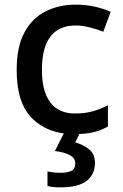

<svg xmlns="http://www.w3.org/2000/svg" viewBox="-20 -569 530 829"><path d="M300 10Q188 10 120 -56.5Q52 -123 52 -266Q52 -366 85 -428Q118 -490 176 -519.5Q234 -549 308 -549Q353 -549 392.5 -539.5Q432 -530 458 -518L426 -432Q398 -443 366.5 -451Q335 -459 307 -459Q161 -459 161 -267Q161 -175 197 -127Q233 -79 303 -79Q348 -79 382.5 -89Q417 -99 446 -115V-23Q417 -6 383 2Q349 10 300 10ZM390 134Q390 184 354 212Q318 240 241 240Q207 240 185 234V171Q210 177 243 177Q272 177 288.5 168.5Q305 160 305 137Q305 113 281 100.5Q257 88 217 83L259 0H327L305 46Q339 55 364.5 75.5Q390 96 390 134Z"/></svg>

Font: Noto Sans Sinhala UI Medium
Style: Regular
Weight: 500
Designer: Jelle Bosma - Monotype Design Team
Foundry: Monotype Imaging Inc.
Version: Version 2.006; ttfautohint (v1.8.4.7-5d5b)